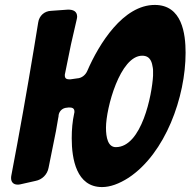

<svg xmlns="http://www.w3.org/2000/svg" viewBox="-20 -758 773 779"><path d="M334 -470C327 -454 312 -441 293 -440L265 -436C253 -436 243 -437 243 -452C243 -455 243 -457 244 -460L268 -578L291 -678C292 -683 293 -687 293 -690C293 -713 276 -719 256 -719L187 -714C160 -713 139 -694 135 -667L118 -563C89 -388 59 -219 26 -46C25 -42 25 -38 25 -35C25 -19 35 -9 51 -9C54 -9 58 -9 62 -10L124 -24C151 -29 172 -50 177 -77L207 -226L216 -278C217 -283 218 -287 218 -292C221 -308 234 -320 251 -321L259 -322C272 -322 282 -320 282 -305C282 -303 282 -301 281 -298C274 -266 271 -233 271 -197C271 -113 290 1 394 1C427 1 463 -12 502 -37C651 -136 733 -364 733 -544C733 -621 719 -738 608 -738C480 -738 382 -581 334 -470ZM450 -161C418 -161 410 -200 410 -240C410 -319 467 -532 557 -532C592 -532 597 -502 600 -483C601 -479 601 -474 601 -469V-451C597 -374 555 -161 450 -161Z"/></svg>

Font: Bangerz
Style: Bold
Weight: 700
Designer: vernon adams
Foundry: Vernon Adams
Version: Version 2.10;December 28, 2023;FontCreator 13.0.0.2683 64-bi